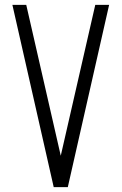

<svg xmlns="http://www.w3.org/2000/svg" viewBox="-20 -770 500 790"><path d="M201 0 31 -750H88L236 -103H224L372 -750H429L259 0Z"/></svg>

Font: Mohave Light
Style: Regular
Weight: 300
Designer: Gumpita Rahayu
Foundry: Tokotype
Version: Version 2.003